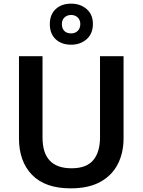

<svg xmlns="http://www.w3.org/2000/svg" viewBox="-20 -1022 781 1052"><path d="M657 -264Q657 -184 625 -122Q593 -60 529 -25Q465 10 367 10Q228 10 156 -63.5Q84 -137 84 -264V-714H213V-268Q213 -100 372 -100Q454 -100 491 -144.5Q528 -189 528 -269V-714H657ZM370 -777Q317 -777 285 -807Q253 -837 253 -890Q253 -942 285 -972Q317 -1002 370 -1002Q420 -1002 454.5 -972.5Q489 -943 489 -891Q489 -837 454.5 -807Q420 -777 370 -777ZM370 -839Q392 -839 406 -853Q420 -867 420 -890Q420 -913 405.5 -926.5Q391 -940 370 -940Q348 -940 333.5 -926.5Q319 -913 319 -890Q319 -867 332 -853Q345 -839 370 -839Z"/></svg>

Font: Noto Sans Thai Looped SemiBold
Style: Regular
Weight: 600
Designer: Sasikarn Vongin, Ben Mitchell
Foundry: The Fontpad Ltd
Version: Version 1.001; ttfautohint (v1.8.4.7-5d5b)